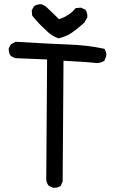

<svg xmlns="http://www.w3.org/2000/svg" viewBox="-20 -858 540 901"><path d="M236 23H229L209 14Q199 2 197 -14L201 -579L51 -585L31 -595Q21 -607 21 -627V-631L31 -650L53 -662Q219 -652 304.5 -649Q390 -646 470 -629Q479 -616 479 -599Q479 -594 470 -573Q454 -562 433 -562Q397 -567 278 -573L274 -6L265 14Q253 23 236 23ZM255 -678Q221 -689 195 -717Q160 -748 131 -785L129 -809L139 -828Q152 -838 170 -838H176L195 -828L257 -768Q308 -785 335 -820L360 -822L380 -813Q390 -801 390 -783V-777L376 -752Q325 -707 302.5 -695.5Q280 -684 255 -678Z"/></svg>

Font: Xiaolai Mono SC
Style: Regular
Weight: 400
Monospace: yes
Designer: LXGW / Nozomi Seto
Version: Version 3.113;September 30, 2024